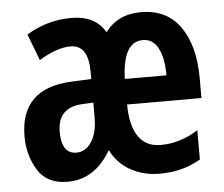

<svg xmlns="http://www.w3.org/2000/svg" viewBox="-45 -606 777 666"><g transform="rotate(-5 343.5 -272.5)"><path d="M344 -495Q310 -555 226 -555Q142 -555 70 -511L105 -419Q168 -457 215 -457Q277 -457 277 -363V-338L210 -335Q29 -328 29 -159Q29 -94 61 -42Q93 10 165 10Q260 10 316 -87Q341 -38 386 -14Q431 10 484 10Q566 10 628 -27V-129Q565 -89 498 -89Q395 -89 393 -239H652V-309Q652 -420 605.5 -487Q559 -554 468 -554Q388 -554 344 -495ZM538 -328H393Q397 -457 467 -457Q502 -457 520 -422.5Q538 -388 538 -328ZM277 -205Q277 -151 256.5 -119.5Q236 -88 204 -88Q152 -88 152 -165Q152 -249 238 -254L277 -256Z"/></g></svg>

Font: Noto Sans UI Condensed
Style: Bold
Weight: 700
Width: 3
Designer: Monotype Design Team
Foundry: Monotype Imaging Inc.
Version: 1.001